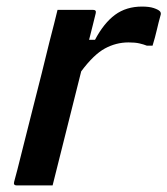

<svg xmlns="http://www.w3.org/2000/svg" viewBox="-20 -564 509 584"><path d="M140 0H31Q20 0 23 -11Q25 -17 33 -48.5Q41 -80 53 -128Q65 -176 79 -231Q93 -286 106.5 -339.5Q120 -393 130 -435Q138 -466 144.5 -491.5Q151 -517 155 -534H263Q274 -534 271 -523Q267 -507 262 -486.5Q257 -466 251 -443H269Q296 -494 330 -519Q364 -544 412 -544Q434 -544 447.5 -539.5Q461 -535 466 -530Q470 -526 469 -520Q462 -495 457 -473Q452 -451 444 -425H427Q417 -429 404 -432Q391 -435 371 -435Q333 -435 299 -416.5Q265 -398 227 -347Q206 -264 183 -171.5Q160 -79 140 0Z"/></svg>

Font: Recursive Sn Lnr St Med
Style: Italic
Weight: 500
Italic angle: -15°
Version: Version 1.079;hotconv 1.0.112;makeotfexe 2.5.65598; ttfautoh